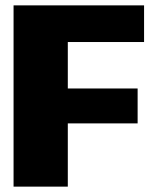

<svg xmlns="http://www.w3.org/2000/svg" viewBox="-20 -695 592 715"><path d="M30.5 0H232.5V-235.5H492.5V-365.5H232.5V-538.5H516.5V-675H30.5Z"/></svg>

Font: Anybody UltraCondensed Thin ExtraBold
Style: Regular
Weight: 800
Version: Version 1.111